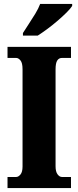

<svg xmlns="http://www.w3.org/2000/svg" viewBox="-20 -951 395 971"><path d="M18 0V-56H62Q73 -56 83.5 -68.5Q94 -81 94 -109V-601Q94 -633 83.5 -645.5Q73 -658 62 -658H18V-714H339V-658H293Q278 -658 269.5 -645Q261 -632 261 -600V-110Q261 -83 271 -69.5Q281 -56 293 -56H339V0ZM96 -784Q109 -805 126 -830.5Q143 -856 159 -882.5Q175 -909 183 -931H345V-921Q337 -908 317.5 -888.5Q298 -869 272.5 -847Q247 -825 220 -805Q193 -785 171 -771H96Z"/></svg>

Font: Noto Serif Lao ExtraCondensed Black
Style: Regular
Weight: 900
Width: 2
Designer: Monotype Design Team
Foundry: Monotype Imaging Inc.
Version: Version 2.003; ttfautohint (v1.8.4.7-5d5b)